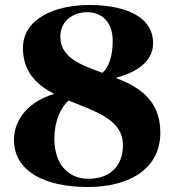

<svg xmlns="http://www.w3.org/2000/svg" viewBox="-20 -735 704 770"><path d="M72 -542C72 -446 128 -395 197 -358C99 -330 36 -259 36 -174C36 -52 153 15 332 15C493 15 623 -54 623 -203C623 -335 536 -387 444 -423C513 -440 594 -481 594 -561C594 -680 460 -715 339 -715C201 -715 72 -661 72 -542ZM198 -178C198 -249 223 -303 255 -332C361 -288 473 -257 473 -153C473 -64 416 -18 335 -18C250 -18 198 -81 198 -178ZM222 -588C222 -652 274 -686 329 -686C384 -686 432 -652 432 -570C432 -514 418 -467 391 -443C303 -475 222 -504 222 -588Z"/></svg>

Font: Sprat
Style: Bold
Weight: 700
Designer: Ethan Nakache
Foundry: Collletttivo
Version: Version 2.000;Glyphs 3.2 (3217)